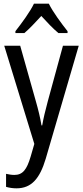

<svg xmlns="http://www.w3.org/2000/svg" viewBox="-20 -786 452 1046"><path d="M246 -766H165C144 -722 100 -662 64 -616V-606H113C140 -629 173 -664 205 -699C237 -664 268 -631 298 -606H348V-616C314 -659 268 -721 246 -766ZM3 -537 167 -2 147 67C126 138 104 167 58 167C43 167 26 164 13 161V232C31 237 49 240 70 240C152 240 197 186 229 79L409 -537H323L240 -233C227 -185 216 -139 210 -103H206C199 -146 188 -190 176 -232L90 -537Z"/></svg>

Font: Noto Sans Condensed
Style: Regular
Weight: 400
Width: 3
Designer: Monotype Design Team
Foundry: Monotype Imaging Inc.
Version: Version 2.013